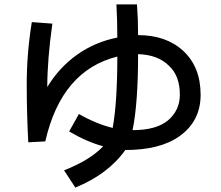

<svg xmlns="http://www.w3.org/2000/svg" viewBox="-20 -723 1002 869"><path d="M447 -61Q375 -80 293 -128L337 -207Q416 -162 490 -144Q511 -260 511 -467Q258 -404 185 -83L108 -79Q101 -206 101 -342Q101 -482 124 -623L217 -616Q194 -453 194 -329Q248 -418 329 -475.5Q410 -533 511 -553Q511 -628 507 -703H600Q605 -637 605 -564Q732 -564 809 -493Q888 -420 888 -294Q888 -175 793 -107Q705 -44 547 -44Q470 65 321 126L270 48Q389 1 447 -61ZM739 -177Q794 -223 794 -294Q794 -381 744 -426Q695 -475 605 -478Q605 -255 580 -134Q686 -134 739 -177Z"/></svg>

Font: Gmarket Sans TTF Medium
Style: Regular
Weight: 500
Designer: Creative Director : Sungho Lee; Art Director : Kiwoong Choi; Project Manager : Sori Yang, Jongwook Yoon; Font Designer :
Foundry: Sandoll Inc.
Version: Version 1.000;hotconv 1.0.109;makeotfexe 2.5.65596